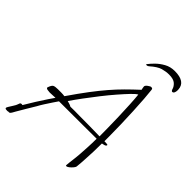

<svg xmlns="http://www.w3.org/2000/svg" viewBox="-262 -926 1085 1085"><g transform="rotate(45 281.0 -383.5)"><path d="M496 -798Q581 -798 584 -738Q584 -733 584 -728.5Q584 -724 583 -721Q581 -711 577 -707.5Q573 -704 569 -704Q563 -704 559 -715Q555 -732 539 -746.5Q523 -761 487 -761Q463 -761 436.5 -753.5Q410 -746 374 -714Q368 -708 359 -708Q351 -708 359 -717Q368 -729 387 -748Q406 -767 433.5 -782.5Q461 -798 496 -798ZM-16 31Q-20 31 -26 30Q-32 29 -32 23Q-32 20 -25.5 9.5Q-19 -1 -12 -12Q-5 -23 -3 -27Q0 -32 1.5 -37.5Q3 -43 5 -47Q7 -54 17 -54Q21 -54 23 -53Q41 -84 62.5 -118Q84 -152 102 -179Q120 -206 126 -214Q116 -214 105 -213Q94 -212 82 -212Q75 -212 63.5 -214Q52 -216 52 -223Q52 -224 52.5 -224.5Q53 -225 53 -226Q61 -249 70.5 -253.5Q80 -258 102 -258Q115 -258 128.5 -258Q142 -258 155 -256Q201 -323 237 -370.5Q273 -418 304.5 -454.5Q336 -491 368 -523Q400 -555 438 -590Q437 -595 435.5 -601.5Q434 -608 434 -613Q434 -621 447 -630.5Q460 -640 466 -640Q470 -640 473.5 -638.5Q477 -637 478 -630Q481 -606 484 -564.5Q487 -523 489.5 -472Q492 -421 493.5 -368.5Q495 -316 495 -270V-236H499Q501 -236 511.5 -235.5Q522 -235 522 -232Q522 -224 509.5 -220.5Q497 -217 494 -217Q494 -183 493 -153Q492 -123 490 -90Q489 -74 488 -57.5Q487 -41 485 -24Q484 -18 476 -8.5Q468 1 458.5 8.5Q449 16 442 16Q438 16 438 12Q438 10 440.5 -13.5Q443 -37 446 -59Q447 -63 448.5 -86.5Q450 -110 452 -144.5Q454 -179 454 -215Q430 -215 350.5 -214.5Q271 -214 154 -214Q147 -204 134 -184.5Q121 -165 107.5 -144Q94 -123 85 -106Q71 -82 53.5 -53.5Q36 -25 22 0Q20 4 12.5 17Q5 30 -2 30Q-2 30 -3 30Q-4 30 -5 29Q-8 31 -16 31ZM456 -236Q456 -256 455.5 -298Q455 -340 453.5 -389.5Q452 -439 449.5 -484.5Q447 -530 444 -558Q432 -552 409.5 -528.5Q387 -505 357.5 -471Q328 -437 297 -397.5Q266 -358 237.5 -319.5Q209 -281 188 -250Q196 -248 205.5 -245Q215 -242 221 -238Q235 -239 253 -238.5Q271 -238 290 -238Q332 -238 373.5 -237.5Q415 -237 456 -236Z"/></g></svg>

Font: Moon Dance
Style: Regular
Weight: 400
Designer: Robert E. Leuschke
Foundry: Robert E. Leuschke
Version: Version 1.010; ttfautohint (v1.8.3)